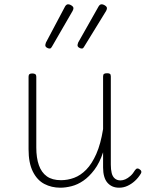

<svg xmlns="http://www.w3.org/2000/svg" viewBox="-20 -856 687 894"><path d="M261 18Q220 18 186.5 0.5Q153 -17 133 -57Q113 -97 113 -161V-499Q113 -507 117 -510.5Q121 -514 130 -514Q140 -514 144.5 -510.5Q149 -507 149 -499V-169Q149 -121 161 -87Q173 -53 198 -35Q223 -17 264 -17Q295 -17 325 -28Q355 -39 381.5 -66Q408 -93 428.5 -139.5Q449 -186 460 -255V-500Q460 -509 464.5 -512Q469 -515 479 -515Q488 -515 492 -512Q496 -509 496 -500V-89Q496 -67 500 -50.5Q504 -34 514.5 -25Q525 -16 541 -16Q552 -16 563.5 -21Q575 -26 587 -36.5Q599 -47 609 -64Q614 -71 619.5 -71.5Q625 -72 631 -67Q637 -63 638 -58Q639 -53 636 -48Q624 -28 608 -13.5Q592 1 573.5 9.5Q555 18 535 18Q517 18 503.5 12Q490 6 480 -5.5Q470 -17 465 -35Q460 -53 460 -76V-147Q444 -98 419.5 -65.5Q395 -33 368 -14.5Q341 4 313 11Q285 18 261 18ZM211 -630Q204 -630 197.5 -634.5Q191 -639 191 -645Q191 -647 191.5 -649.5Q192 -652 194 -658L283 -826Q286 -831 289.5 -833.5Q293 -836 297 -836Q302 -836 307.5 -833.5Q313 -831 317.5 -827Q322 -823 322 -818Q322 -815 321 -812Q320 -809 318 -805L222 -639Q220 -635 217.5 -632.5Q215 -630 211 -630ZM361 -630Q354 -630 347.5 -634.5Q341 -639 341 -645Q341 -647 341.5 -649.5Q342 -652 344 -658L439 -826Q442 -831 445.5 -833.5Q449 -836 453 -836Q458 -836 463.5 -833.5Q469 -831 473.5 -827Q478 -823 478 -818Q478 -815 477 -812Q476 -809 474 -805L372 -639Q370 -635 367.5 -632.5Q365 -630 361 -630Z"/></svg>

Font: Playwrite HR Lijeva Thin
Style: Regular
Weight: 250
Designer: Veronika Burian, José Scaglione
Foundry: TypeTogether
Version: Version 1.002